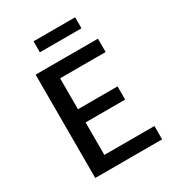

<svg xmlns="http://www.w3.org/2000/svg" viewBox="-194 -941 971 1059"><g transform="rotate(-30 291.5 -411.5)"><path d="M447 -823V-753H182V-823ZM207 -85H526V0H100V-658H497V-573H207V-376H459V-292H207Z"/></g></svg>

Font: EauTestText Semibold
Style: Regular
Weight: 600
Designer: Christian Thalmann (Catharsis Fonts)
Version: Version 0.001;PS 000.001;hotconv 1.0.88;makeotf.lib2.5.64775